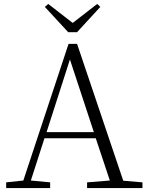

<svg xmlns="http://www.w3.org/2000/svg" viewBox="-20 -952 747 972"><path d="M224.1 -932.1 348.1 -835.9 472.2 -932.1 487.8 -917 370.1 -789.1H325.2L207 -917ZM334 -650.9 215.8 -283.2H455.1ZM420.9 0V-28.8L536.1 -38.1L464.8 -252H205.1L136.2 -38.1L233.9 -28.8V0H11.2V-28.8L98.1 -38.1L327.1 -730H370.1L604 -37.1L701.2 -28.8V0Z"/></svg>

Font: Source Han Serif TW ExtraLight
Style: Regular
Weight: 250
Designer: Ryoko NISHIZUKA Ë•øÂ°öÊ∂ºÂ≠ê (kana & ideographs); Frank Grie√ühammer (Latin, Greek & Cyrillic); Wenlong ZHANG Âº†ÊñáÈæô 
Foundry: Adobe
Version: Version 2.003;hotconv 1.1.1;makeotfexe 2.6.0